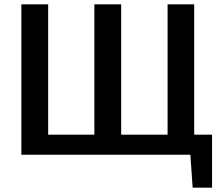

<svg xmlns="http://www.w3.org/2000/svg" viewBox="-20 -710 1020 881"><path d="M201 -690V0H78V-690ZM953 -92V0H192V-92ZM536 -690V0H413V-690ZM871 -690V0H749V-690ZM953 -7V151H864L853 -7Z"/></svg>

Font: Exo 2 SemiBold
Style: Regular
Weight: 600
Designer: Natanael Gama
Foundry: Natanael Gama
Version: Version 2.010